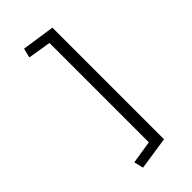

<svg xmlns="http://www.w3.org/2000/svg" viewBox="-263 -747 964 964"><g transform="rotate(-45 219.0 -265.5)"><path d="M131.3 156.2 119.1 106.4 241.7 86.9V-618.7L119.1 -638.7L131.3 -688.5L306.6 -662.6V129.9Z"/></g></svg>

Font: Kitab
Style: Regular
Weight: 400
Designer: SIL International
Foundry: Khaled Hosny
Version: Version 1.000